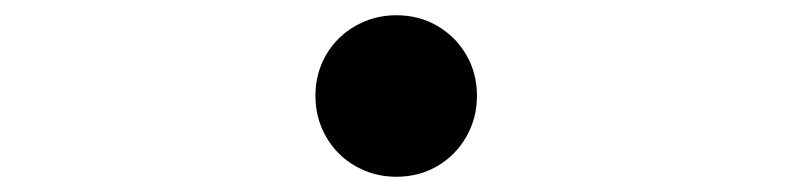

<svg xmlns="http://www.w3.org/2000/svg" viewBox="-20 -506 1040 252"><path d="M500 -486Q530 -486 554 -472Q578 -458 592 -434Q606 -410 606 -380Q606 -351 592 -326.5Q578 -302 554 -288Q530 -274 500 -274Q471 -274 446.5 -288Q422 -302 408 -326.5Q394 -351 394 -380Q394 -410 408 -434Q422 -458 446.5 -472Q471 -486 500 -486Z"/></svg>

Font: Noto Sans SC Thin
Style: Regular
Weight: 400
Version: Version 2.004-H2;hotconv 1.0.118;makeotfexe 2.5.65603